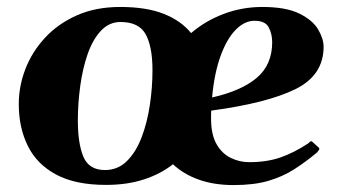

<svg xmlns="http://www.w3.org/2000/svg" viewBox="-20 -515 973 549"><path d="M283.2 13.7Q195.3 13.7 140.4 -15.9Q85.4 -45.4 59.6 -97.7Q33.7 -149.9 33.7 -217.3Q33.7 -268.6 52.7 -317.9Q71.8 -367.2 108.9 -407.2Q146 -447.3 200 -471.2Q253.9 -495.1 323.7 -495.1Q398.9 -495.1 448.5 -475.3Q498 -455.6 526.4 -420.4Q567.4 -455.6 619.9 -475.3Q672.4 -495.1 730 -495.1Q797.4 -495.1 835.7 -476.3Q874 -457.5 889.6 -430.9Q905.3 -404.3 905.3 -381.3Q905.3 -299.8 824.5 -260Q743.7 -220.2 584 -198.7Q583.5 -193.4 583.5 -187.5Q583.5 -181.6 583.5 -175.8Q583.5 -130.4 599.1 -103Q614.7 -75.7 639.9 -63.5Q665 -51.3 692.4 -51.3Q743.2 -51.3 782.2 -64.9Q821.3 -78.6 861.3 -105Q863.8 -107.9 866.7 -110.1Q869.6 -112.3 872.6 -109.9L890.6 -93.8Q893.1 -91.8 893.1 -89.4Q893.1 -86.9 890.9 -84.7Q888.7 -82.5 887.7 -80.1Q854.5 -52.2 821.3 -31Q788.1 -9.8 747.1 2.2Q706.1 14.2 647.9 14.2Q591.8 14.2 548.1 -1.5Q504.4 -17.1 474.6 -45.4Q439.5 -17.6 391.6 -2Q343.8 13.7 283.2 13.7ZM586.4 -236.3Q669.4 -254.9 713.9 -292.2Q758.3 -329.6 758.3 -394.5Q758.3 -417.5 748.5 -436.5Q738.8 -455.6 707.5 -455.6Q679.2 -455.6 653.8 -429.7Q628.4 -403.8 610.6 -354.7Q592.8 -305.7 586.4 -236.3ZM280.3 -28.8Q316.9 -28.8 342.8 -54.4Q368.7 -80.1 384.8 -122.1Q400.9 -164.1 408.4 -214.4Q416 -264.6 416 -314Q416 -381.3 396.7 -416.7Q377.4 -452.1 324.7 -452.1Q292 -452.1 268.6 -427Q245.1 -401.9 230.7 -360.6Q216.3 -319.3 209.5 -269.5Q202.6 -219.7 202.6 -170.4Q202.6 -104.5 218.5 -66.7Q234.4 -28.8 280.3 -28.8Z"/></svg>

Font: Gelasio
Style: Italic
Weight: 400
Italic angle: -8.5°
Designer: Eben Sorkin
Foundry: Eben Sorkin
Version: Version 1.008